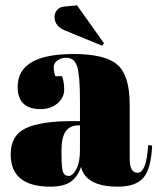

<svg xmlns="http://www.w3.org/2000/svg" viewBox="-20 -688 589 718"><path d="M268 -668 369 -526 362 -517 223 -574Q184 -590 184 -625Q184 -640 194 -651.5Q204 -663 226 -664ZM250 -235H279V-312Q279 -407 268.5 -439.5Q258 -472 228 -472Q210 -472 195.5 -462.5Q181 -453 181 -436.5Q181 -420 187 -403H212Q220 -382 220 -352.5Q220 -323 195 -301.5Q170 -280 132 -280Q46 -280 46 -363Q46 -486 255 -486Q374 -486 419.5 -445.5Q465 -405 465 -297V-94Q465 -42 494 -42Q528 -42 534 -145L549 -144Q545 -56 516 -23Q487 10 421 10Q301 10 283 -64Q270 -26 244 -8Q218 10 168 10Q20 10 20 -111Q20 -182 76.5 -208.5Q133 -235 250 -235ZM279 -126V-219H272Q210 -219 210 -128V-112Q210 -60 215.5 -45Q221 -30 236.5 -30Q252 -30 265.5 -55.5Q279 -81 279 -126Z"/></svg>

Font: SVN-Abril Fatface
Style: Regular
Weight: 400
Designer: Veronika Burian, Jos? Scaglione
Foundry: TypeTogether
Version: Version 1.001